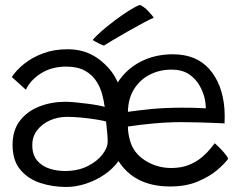

<svg xmlns="http://www.w3.org/2000/svg" viewBox="-20 -750 928 764"><path d="M243.5 -6Q189 -6 140.2 -22Q91.5 -38 60.8 -74.8Q30 -111.5 30 -174Q30 -231.5 59.2 -269.5Q88.5 -307.5 136.5 -326.2Q184.5 -345 240 -345Q256.5 -345 280.5 -342.8Q304.5 -340.5 329 -337.2Q353.5 -334 372 -330.5Q390.5 -327 396.5 -324.5Q393 -352.5 386 -376.8Q379 -401 367.5 -420.5Q349.5 -451 319.2 -468Q289 -485 244 -485Q185.5 -485 143.2 -458.2Q101 -431.5 83 -393L27 -443.5Q44 -470 75.5 -495.5Q107 -521 150.8 -537.5Q194.5 -554 248 -554Q300 -554 340.5 -534.5Q381 -515 415 -476Q435.5 -452 448.5 -422Q482.5 -475 539.5 -504.5Q596.5 -534 667.5 -534Q761 -534 813 -475Q865 -416 873 -318.5Q875 -288 873.5 -259Q865 -259.5 835.2 -260.8Q805.5 -262 768.2 -263Q731 -264 702 -264Q649 -264 591.8 -258.8Q534.5 -253.5 489 -246.5Q489 -232 491.2 -218.2Q493.5 -204.5 497 -192Q510.5 -141 557.8 -111.2Q605 -81.5 661.5 -81.5Q703 -81.5 733.5 -94.5Q764 -107.5 784.8 -125.5Q805.5 -143.5 817.8 -159Q830 -174.5 834.5 -180Q839 -176.5 850 -165.8Q861 -155 872.2 -142Q883.5 -129 888 -118.5Q876 -101 846.2 -75Q816.5 -49 769 -28.5Q721.5 -8 656.5 -8Q516.5 -8 451.5 -109Q429 -78 394.8 -54.8Q360.5 -31.5 321 -18.8Q281.5 -6 243.5 -6ZM489 -305Q529 -311 583 -316.2Q637 -321.5 706 -321.5Q741.5 -321.5 765.2 -320.5Q789 -319.5 799 -319Q799 -337.5 794.5 -358Q788.5 -384.5 773.2 -411Q758 -437.5 731 -455.2Q704 -473 663 -473Q615.5 -473 576.5 -453.2Q537.5 -433.5 513.8 -396Q490 -358.5 489 -305ZM238.5 -69.5Q289.5 -69.5 327.8 -88.5Q366 -107.5 387.2 -134.8Q408.5 -162 408.5 -186.5Q408.5 -203 406.2 -226Q404 -249 402 -266.5Q391 -270 365 -274.2Q339 -278.5 307 -281.8Q275 -285 246 -285Q210.5 -285 179.2 -271.2Q148 -257.5 128.2 -232.2Q108.5 -207 108.5 -172.5Q108.5 -134 127.8 -111.2Q147 -88.5 177 -79Q207 -69.5 238.5 -69.5ZM537 -730.5Q555 -722 570.2 -705.5Q585.5 -689 592 -679.5Q578 -674 549.2 -658.5Q520.5 -643 487.8 -624.5Q455 -606 428.8 -590.2Q402.5 -574.5 393.5 -568.5Q387 -570.5 370.8 -578.5Q354.5 -586.5 349 -591Q360.5 -605.5 385.2 -627Q410 -648.5 439.8 -670.8Q469.5 -693 496 -709.5Q522.5 -726 537 -730.5Z"/></svg>

Font: Grandstander Light
Style: Regular
Weight: 300
Designer: Tyler Finck
Foundry: Etcetera Type Co
Version: Version 1.200; ttfautohint (v1.8.3)